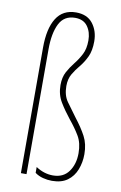

<svg xmlns="http://www.w3.org/2000/svg" viewBox="-88 -815 550 875"><g transform="rotate(10 187.5 -377.5)"><path d="M296 -649Q296 -606 282.5 -577.5Q269 -549 251 -527.5Q233 -506 219.5 -483Q206 -460 206 -427Q206 -384 226 -356Q246 -328 272 -293Q304 -252 322.5 -217Q341 -182 341 -135Q341 -97 328 -63.5Q315 -30 287.5 -10Q260 10 216 10Q195 10 174 4.5Q153 -1 137 -13V-40Q175 -15 216 -15Q264 -15 289 -49.5Q314 -84 314 -135Q314 -182 295 -214Q276 -246 248 -280Q220 -315 199.5 -349Q179 -383 179 -427Q179 -463 192.5 -488Q206 -513 224 -535.5Q242 -558 255.5 -584Q269 -610 269 -649Q269 -687 250 -713.5Q231 -740 192 -740Q141 -740 119 -696Q97 -652 97 -578V0H71V-581Q71 -669 101 -717Q131 -765 192 -765Q244 -765 270 -731Q296 -697 296 -649Z"/></g></svg>

Font: Noto Sans Hebrew ExtraCondensed Thin
Style: Regular
Weight: 100
Width: 2
Designer: Monotype Design Team
Foundry: Monotype Imaging Inc.
Version: Version 2.004; ttfautohint (v1.8.4.7-5d5b)